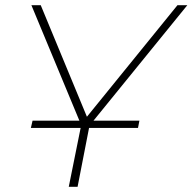

<svg xmlns="http://www.w3.org/2000/svg" viewBox="-20 -720 742 740"><path d="M325 -236 279 0H245L293 -238L101 -700H137L315 -270L664 -700H702ZM105.5 -255H517.3L511.9 -227H99Z"/></svg>

Font: Montserrat Alternates ExLight
Style: Italic
Weight: 275
Italic angle: -11.3°
Designer: Julieta Ulanovsky
Foundry: Julieta Ulanovsky
Version: Version 7.200